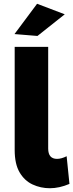

<svg xmlns="http://www.w3.org/2000/svg" viewBox="-20 -991 389 1020"><path d="M179 -800 57 -810 177 -971 324 -915ZM245 9Q196 9 153 -11Q110 -31 84 -75.5Q58 -120 58 -194V-742H236V-202Q236 -147 283 -147Q306 -147 334 -161L349 -14Q295 9 245 9Z"/></svg>

Font: Argentum Novus
Style: Bold
Weight: 700
Designer: Julieta Ulanovsky (font) & Cristiano Sobral (main changes)
Foundry: Julieta Ulanovsky (font) & Cristiano Sobral (main changes)
Version: Version 3.00;November 27, 2020;FontCreator 13.0.0.2655 64-bi